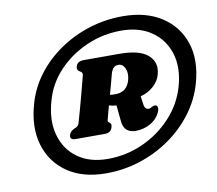

<svg xmlns="http://www.w3.org/2000/svg" viewBox="-74 -861 945 835"><g transform="rotate(-10 398.0 -444.0)"><path d="M330.5 -114Q228 -114 160.2 -160.2Q92.5 -206.5 68.5 -286.5Q44.5 -366.5 73.5 -467Q92.5 -534.5 135.2 -590.8Q178 -647 238 -688.2Q298 -729.5 369.5 -752Q441 -774.5 518.5 -774.5Q620 -774.5 689 -730Q758 -685.5 783.8 -607.8Q809.5 -530 781 -430.5Q761.5 -362 718.2 -304.2Q675 -246.5 614.2 -203.8Q553.5 -161 481 -137.5Q408.5 -114 330.5 -114ZM348.5 -174.5Q430.5 -174.5 504 -207.8Q577.5 -241 630.8 -299Q684 -357 705 -430.5Q728 -512 708 -576Q688 -640 634 -677Q580 -714 501 -714Q420 -714 347.5 -682.2Q275 -650.5 222.5 -595Q170 -539.5 150 -467Q126 -384 144 -317.8Q162 -251.5 215 -213Q268 -174.5 348.5 -174.5ZM624.5 -497.5Q617.5 -470.5 593.2 -448.5Q569 -426.5 535.5 -418L540.5 -382Q541.5 -370.5 547 -364.5Q552.5 -358.5 559.5 -358.5Q564.5 -358.5 569 -360.5Q573.5 -362.5 578.5 -365.5Q584 -368 591 -368Q597.5 -368 600.2 -359.5Q603 -351 598 -339.5Q585 -308.5 554.8 -291Q524.5 -273.5 488.5 -273.5Q463.5 -273.5 448.5 -286.8Q433.5 -300 431.5 -330.5L425 -397Q408 -398 392.5 -403Q389 -389.5 385.2 -376.2Q381.5 -363 378.5 -350.5Q375.5 -341 375.5 -337.5Q375.5 -334 379 -331L383.5 -327.5Q389 -322 388.8 -317.2Q388.5 -312.5 386.5 -305.5Q380 -284 353.5 -284H225.5Q197.5 -284 203.5 -305.5Q208 -320 224.5 -328.5L233.5 -332.5Q238.5 -335 242.5 -338.5Q246.5 -342 249 -350.5Q263.5 -400 277 -450.8Q290.5 -501.5 303 -549.5Q305 -557 303.5 -560.8Q302 -564.5 298.5 -567.5L292 -571.5Q280 -578 284 -594.5Q291 -616 318.5 -616H476Q565.5 -616 602.5 -582.8Q639.5 -549.5 624.5 -497.5ZM429 -536.5Q424.5 -519 418.2 -496Q412 -473 405 -447.5Q413 -446 429 -446Q480 -446 494 -497Q502 -527 492.2 -548.2Q482.5 -569.5 463.5 -569.5Q449.5 -569.5 441.5 -561Q433.5 -552.5 429 -536.5Z"/></g></svg>

Font: Fraunces 9pt S050 Black
Style: Italic
Weight: 900
Italic angle: -16°
Version: Version 1.000; ttfautohint (v1.8.3)